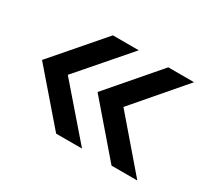

<svg xmlns="http://www.w3.org/2000/svg" viewBox="-99 -645 847 778"><g transform="rotate(30 324.5 -256.0)"><path d="M490.2 -25.9 292 -255.9 490.2 -485.8H610.8L413.1 -255.9L610.8 -25.9ZM231 -25.9 32.2 -255.9 231 -485.8H352.1L152.8 -255.9L352.1 -25.9Z"/></g></svg>

Font: Clear Sans Medium
Style: Regular
Weight: 500
Foundry: Intel Corporation
Version: Version 1.00